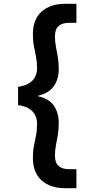

<svg xmlns="http://www.w3.org/2000/svg" viewBox="-20 -826 471 1010"><path d="M322 164Q246 164 199.5 123.5Q153 83 153 3Q153 -31 158.5 -58.5Q164 -86 169.5 -113.5Q175 -141 175 -176Q175 -199 165.5 -219Q156 -239 134.5 -253.5Q113 -268 75 -273V-369Q113 -375 134.5 -389Q156 -403 165.5 -423Q175 -443 175 -467Q175 -500 169.5 -527.5Q164 -555 158.5 -583Q153 -611 153 -645Q153 -725 199.5 -765.5Q246 -806 322 -806H382V-706H344Q307 -706 288 -689Q269 -672 269 -634Q269 -608 274 -581.5Q279 -555 284 -526.5Q289 -498 289 -462Q289 -410 263 -372.5Q237 -335 179 -322V-320Q237 -308 263 -270.5Q289 -233 289 -179Q289 -143 284 -114.5Q279 -86 274 -60.5Q269 -35 269 -8Q269 30 288 47Q307 64 344 64H382V164Z"/></svg>

Font: DM Sans 28pt SemiBold
Style: Regular
Weight: 600
Version: Version 4.004;gftools[0.9.30]